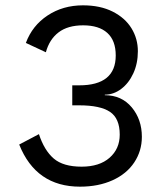

<svg xmlns="http://www.w3.org/2000/svg" viewBox="-20 -690 623 720"><path d="M497 -498Q497 -452 480 -415Q463 -378 434.5 -356.5Q406 -335 373 -335V-333Q436 -333 474 -287.5Q512 -242 512 -177Q512 -124 483.5 -81Q455 -38 402 -14Q349 10 280 10Q115 10 52 -148L126 -187Q146 -126 181.5 -95.5Q217 -65 286 -65Q353 -65 391 -98.5Q429 -132 429 -185Q429 -246 392.5 -270.5Q356 -295 277 -295H251V-370H277Q414 -370 414 -482Q414 -538 382.5 -566.5Q351 -595 292 -595Q234 -595 199.5 -568.5Q165 -542 152 -494L77 -529Q101 -594 158.5 -632Q216 -670 291 -670Q356 -670 402.5 -646.5Q449 -623 473 -584Q497 -545 497 -498Z"/></svg>

Font: Work Sans
Style: Regular
Weight: 400
Designer: Wei Huang
Foundry: Wei Huang
Version: Version 1.500; ttfautohint (v1.6)